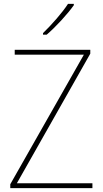

<svg xmlns="http://www.w3.org/2000/svg" viewBox="-20 -971 530 991"><path d="M457 0H33V-20L413 -689H56V-714H446V-694L67 -25H457ZM361 -944Q336 -909 296.5 -866Q257 -823 221 -792H202V-800Q236 -833 272 -874.5Q308 -916 331 -951H361Z"/></svg>

Font: Noto Sans Bengali SemiCondensed Thin
Style: Regular
Weight: 100
Width: 4
Designer: Joana Ranito - Universal Thirst; Jelle Bosma - Monotype Design Team
Foundry: Universal Thirst ehf.
Version: Version 3.000; ttfautohint (v1.8.4.7-5d5b)